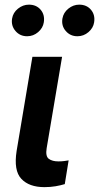

<svg xmlns="http://www.w3.org/2000/svg" viewBox="-20 -786 420 813"><path d="M117.2 -545.5H242.9L177.6 -158.7Q171.9 -124.3 186.6 -113.5Q201.3 -102.6 227.3 -102.6Q240.1 -102.6 251.2 -104Q262.4 -105.5 270.6 -106.9L254.3 -6.4Q236.9 -1.1 215 2.7Q193.2 6.4 168 6.4Q103.3 6.4 70.3 -28.8Q37.3 -63.9 50.4 -147ZM307.9 -632.5Q277.7 -632.5 258.5 -654.7Q239.3 -676.8 244.3 -707.4Q248.6 -732.6 269.5 -749.5Q290.5 -766.3 315.3 -766.3Q346.9 -766.3 365.2 -744.7Q383.5 -723 378.6 -691.4Q375 -667.6 354.6 -650Q334.2 -632.5 307.9 -632.5ZM94.8 -632.5Q64.6 -632.5 45.5 -654.8Q26.3 -677.2 31.2 -707.4Q35.2 -732.6 56.3 -749.5Q77.4 -766.3 102.3 -766.3Q133.9 -766.3 152.2 -744.7Q170.5 -723 165.5 -691.4Q161.9 -667.6 141.5 -650Q121.1 -632.5 94.8 -632.5Z"/></svg>

Font: Inter UI Semi Bold
Style: Italic
Weight: 600
Italic angle: -9.39999°
Designer: Rasmus Andersson
Foundry: rsms
Version: 3.2;8d6f07862